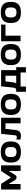

<svg xmlns="http://www.w3.org/2000/svg" viewBox="2104 -2652 686 4933"><g transform="rotate(-90 2446.5 -186.0)"><path d="M42 -500V0H185V-305L288 -141C320 -89 386 -89 418 -141L521 -305V0H664V-500H517L360 -256C357 -251 349 -251 346 -256L189 -500Z M735 -256V-244C735 -69 825 9 1007 9C1190 9 1278 -69 1278 -244V-256C1278 -431 1190 -509 1007 -509C825 -509 735 -431 735 -256ZM878 -248V-252C878 -358 916 -396 1007 -396C1098 -396 1135 -358 1135 -252V-248C1135 -142 1098 -104 1007 -104C916 -104 878 -142 878 -248Z M1571 -121 1601 -388H1744V0H1887V-500H1474L1437 -146C1434 -109 1420 -97 1393 -97C1377 -97 1351 -100 1326 -105V-3C1355 4 1397 9 1424 9C1516 9 1561 -36 1571 -121Z M1958 -256V-244C1958 -69 2048 9 2230 9C2413 9 2501 -69 2501 -244V-256C2501 -431 2413 -509 2230 -509C2048 -509 1958 -431 1958 -256ZM2101 -248V-252C2101 -358 2139 -396 2230 -396C2321 -396 2358 -358 2358 -252V-248C2358 -142 2321 -104 2230 -104C2139 -104 2101 -142 2101 -248Z M2596 -112H2554V137H2689V0H3050V137H3186V-112H3110V-500H2695L2660 -179C2655 -130 2634 -112 2596 -112ZM2771 -112C2785 -133 2793 -159 2797 -189L2822 -388H2967V-112Z M3239 -256V-244C3239 -69 3329 9 3511 9C3694 9 3782 -69 3782 -244V-256C3782 -431 3694 -509 3511 -509C3329 -509 3239 -431 3239 -256ZM3382 -248V-252C3382 -358 3420 -396 3511 -396C3602 -396 3639 -358 3639 -252V-248C3639 -142 3602 -104 3511 -104C3420 -104 3382 -142 3382 -248Z M3853 0H3996V-388H4280V-500H3853Z M4321 -256V-244C4321 -69 4411 9 4593 9C4776 9 4864 -69 4864 -244V-256C4864 -431 4776 -509 4593 -509C4411 -509 4321 -431 4321 -256ZM4464 -248V-252C4464 -358 4502 -396 4593 -396C4684 -396 4721 -358 4721 -252V-248C4721 -142 4684 -104 4593 -104C4502 -104 4464 -142 4464 -248Z"/></g></svg>

Font: LT Wave Bold
Style: Regular
Weight: 700
Designer: Daniel Lyons
Version: Version 2.5 (Glyphs App)